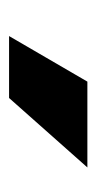

<svg xmlns="http://www.w3.org/2000/svg" viewBox="88 -896 217 434"><g transform="rotate(90 197.0 -678.5)"><path d="M164 -767H358L201 -590H61Z"/></g></svg>

Font: Mplus 1p ExtraBold
Style: Regular
Weight: 800
Version: Version 1.061